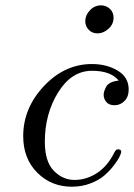

<svg xmlns="http://www.w3.org/2000/svg" viewBox="-20 -688 502 719"><path d="M66.9 -178.2Q66.9 -283.2 144.5 -365.7Q222.2 -448.2 324.2 -448.2Q379.4 -448.2 420.7 -423.6Q461.9 -398.9 461.9 -353Q461.9 -325.2 446 -309.6Q430.2 -293.9 409.2 -293.9Q388.2 -293.9 378.2 -305.9Q368.2 -317.9 368.2 -333Q368.2 -338.9 370.1 -345.5Q372.1 -352.1 377 -362.1Q381.8 -372.1 394.5 -378.4Q407.2 -384.8 424.8 -386.2Q394 -423.3 324.2 -422.9Q248 -422.9 198 -342.5Q147.9 -262.2 147.9 -157.2Q147.9 -83 181.4 -48.6Q214.8 -14.2 258.8 -14.2Q303.7 -14.2 343.3 -40Q382.8 -65.9 407.2 -115.2Q414.1 -129.4 421.9 -128.9Q434.1 -128.9 434.1 -119.1Q434.1 -115.2 428 -102.1Q421.9 -88.9 407 -69.3Q392.1 -49.8 372.1 -32Q352.1 -14.2 319.6 -1.5Q287.1 11.2 249 11.2Q171.9 11.2 119.4 -41.5Q66.9 -94.2 66.9 -178.2ZM299.3 -608.9Q299.3 -630.9 316.7 -649.4Q334 -668 358.4 -668Q377.4 -668 391.4 -655Q405.3 -642.1 405.3 -622.1Q405.3 -597.2 386.2 -580.1Q367.2 -563 345.2 -563Q325.2 -563 312.3 -576.4Q299.3 -589.8 299.3 -608.9Z"/></svg>

Font: CMU Serif Extra
Style: RomanSlanted
Weight: 500
Italic angle: -9.46001°
Version: Version 0.7.0